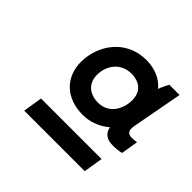

<svg xmlns="http://www.w3.org/2000/svg" viewBox="-105 -810 581 581"><g transform="rotate(45 186.0 -519.0)"><path d="M63 -334H322L332 -396H73ZM326 -449C342 -449 352 -450 363 -453L372 -508C366 -507 361 -506 352 -506C332 -506 328 -516 332 -539L362 -700H318C313 -690 307 -679 303 -667C284 -690 254 -704 216 -704C129 -704 80 -631 80 -560C80 -495 125 -450 197 -450C227 -450 258 -461 282 -482C286 -461 300 -449 326 -449ZM214 -643C231 -643 272 -637 272 -587C272 -551 251 -509 204 -509C166 -509 142 -531 142 -567C142 -604 166 -643 214 -643Z"/></g></svg>

Font: Fixel Display
Style: Italic
Weight: 400
Italic angle: -10°
Designer: AlfaBravo + MacPaw
Foundry: Kyrylo Tkachov, Marchela Mozhyna, Serhii Makarenko, Maria Weinstein, Zakhar Kryvoshyya
Version: Version 1.210;Glyphs 3.2 (3217)